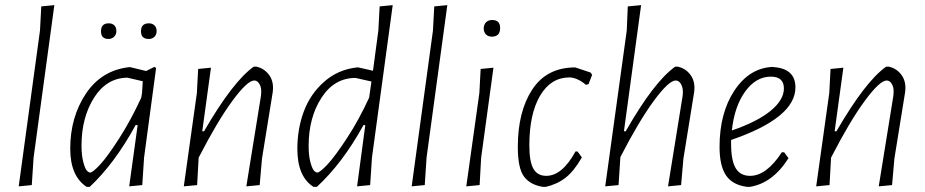

<svg xmlns="http://www.w3.org/2000/svg" viewBox="-20 -723 3608 749"><path d="M192 -703 111 -108 104 -1 53 4 136 -604 141 -698Z M404 -632Q418 -632 426 -624Q434 -616 434 -602Q434 -588 425 -579.5Q416 -571 403 -571Q374 -571 374 -601Q374 -632 404 -632ZM561 -632Q574 -632 582.5 -624Q591 -616 591 -602Q591 -588 582.5 -579.5Q574 -571 560 -571Q530 -571 530 -601Q530 -632 561 -632ZM484 -461H488L550 -446L582 -462L589 -458L542 -108L535 -1L484 4L517 -235H509Q428 -86 330 6H318Q254 -36 254 -143Q254 -266 315 -357.5Q376 -449 484 -461ZM298 -155Q298 -118 304.5 -92.5Q311 -67 318 -58.5Q325 -50 332 -50Q342 -50 371 -81.5Q400 -113 445.5 -184Q491 -255 531 -342L534 -360L537 -406L477 -420Q396 -419 347 -342Q298 -265 298 -155Z M697 4 748 -360 753 -454 803 -459 769 -211H776Q889 -406 970 -463H981Q1010 -456 1028 -433Q1046 -410 1045 -377L1044 -364L1002 -104L993 -1L941 4L998 -349L999 -363Q1000 -382 992 -395.5Q984 -409 972 -409Q945 -409 886.5 -329.5Q828 -250 756 -110L755 -108L749 -1Z M1378 -460 1435 -447 1456 -604 1461 -698 1512 -703 1431 -108 1424 -1 1373 4 1405 -235H1398Q1316 -86 1216 6H1203Q1140 -34 1140 -142Q1140 -221 1165.5 -289Q1191 -357 1245 -404.5Q1299 -452 1373 -460ZM1184 -154Q1184 -117 1190.5 -92Q1197 -67 1204 -58.5Q1211 -50 1218 -50Q1228 -50 1257.5 -81.5Q1287 -113 1333.5 -184Q1380 -255 1420 -342L1429 -405L1367 -419Q1284 -419 1234 -341.5Q1184 -264 1184 -154Z M1725 -703 1644 -108 1637 -1 1586 4 1669 -604 1674 -698Z M1900 -645Q1931 -645 1931 -614Q1931 -580 1899 -580Q1884 -580 1875.5 -589Q1867 -598 1867 -612Q1867 -627 1876 -636Q1885 -645 1900 -645ZM1905 -459 1857 -108 1851 -1 1799 4 1850 -360 1855 -454Z M2224 -460 2284 -440 2290 -431 2276 -395 2266 -392Q2231 -421 2200 -421Q2128 -420 2086.5 -349Q2045 -278 2045 -156Q2045 -92 2061 -64.5Q2077 -37 2111 -37Q2173 -37 2225 -132H2233L2250 -109Q2219 -55 2186 -29.5Q2153 -4 2109 6H2098Q2048 -2 2024 -34.5Q2000 -67 2000 -150Q2000 -288 2056.5 -374Q2113 -460 2224 -460Z M2625 -463Q2654 -456 2672 -433Q2690 -410 2689 -377L2688 -364L2646 -104L2637 -1L2586 4L2643 -349L2644 -363Q2644 -383 2636 -396Q2628 -409 2616 -409Q2589 -409 2530.5 -329.5Q2472 -250 2400 -110V-108L2393 -1L2341 4L2425 -604L2429 -698L2481 -703L2414 -211H2421Q2531 -404 2614 -463Z M3056 -106Q2994 -8 2905 6H2895Q2838 -1 2812.5 -38.5Q2787 -76 2787 -150Q2787 -283 2845.5 -370.5Q2904 -458 2994 -462L3001 -461Q3083 -454 3083 -382Q3083 -263 2832 -177V-163Q2832 -97 2850 -67Q2868 -37 2906 -37Q2970 -37 3030 -129H3039ZM2987 -424Q2929 -424 2887 -366Q2845 -308 2835 -214Q2934 -248 2986 -290.5Q3038 -333 3038 -378Q3038 -424 2987 -424Z M3164 4 3215 -360 3220 -454 3270 -459 3236 -211H3243Q3356 -406 3437 -463H3448Q3477 -456 3495 -433Q3513 -410 3512 -377L3511 -364L3469 -104L3460 -1L3408 4L3465 -349L3466 -363Q3467 -382 3459 -395.5Q3451 -409 3439 -409Q3412 -409 3353.5 -329.5Q3295 -250 3223 -110L3222 -108L3216 -1Z"/></svg>

Font: Alegreya Sans SC Light
Style: Italic
Weight: 300
Italic angle: -7°
Designer: Juan Pablo del Peral
Foundry: Huerta Tipografica
Version: Version 2.007